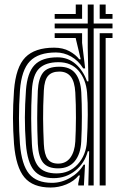

<svg xmlns="http://www.w3.org/2000/svg" viewBox="-20 -820 530 849"><path d="M370.5 0 374.2 -151 368.2 -151.2Q354.5 -99 313.4 -65.6Q272.2 -32.2 216.8 -32.2Q158.5 -32.2 129.9 -67.1Q101.2 -102 94.5 -183.2Q89.8 -244.5 90 -300.5Q90.2 -356.5 94.8 -421.2Q100.5 -498.8 133 -532.6Q165.5 -566.5 234 -566.5Q280.8 -566.5 314.2 -537.2Q347.8 -508 364.8 -460.5H371L368 -608.8V-694.5H221.8V-715.8H368V-800H394.2V-715.8H477.5V-694.5H394.2V0ZM221.8 -737V-758.2H315V-800H343V-737ZM420.8 -737V-800H447.2V-758.2H477.5V-737ZM204 9.2Q125.2 9.2 87.9 -35.8Q50.5 -80.8 42 -183.2Q37.5 -243 37.4 -298Q37.2 -353 42 -420.5Q50 -523.5 92 -566.4Q134 -609.2 219.5 -609.2Q258 -609.2 286.4 -593.9Q314.8 -578.5 330.5 -557.8H337L315 -649.8V-652H221.8V-673.2H343V-630.5L356.5 -517.5H348Q326.5 -552.2 294.4 -570.1Q262.2 -588 227.5 -588Q149.8 -588 112.4 -549.4Q75 -510.8 68.2 -420Q63.8 -354.8 63.9 -297.2Q64 -239.8 68.2 -183.5Q75.8 -91.2 108.6 -51.4Q141.5 -11.5 209.8 -11.5Q251.8 -11.5 290.1 -33.6Q328.5 -55.8 350 -92H356L351 0H326V-8.5L333.2 -44.2H328Q307 -18.5 273.2 -4.6Q239.5 9.2 204 9.2ZM420.8 0V-673.2H477.5V-652H447.2V0ZM230.2 -53.2Q286.8 -53.2 323.6 -93.4Q360.5 -133.5 364.2 -194Q367.8 -257.2 368.1 -312.8Q368.5 -368.2 365 -410.2Q360 -469.5 327.4 -507.2Q294.8 -545 238.8 -545Q182.2 -545 153.5 -517.4Q124.8 -489.8 121 -419.8Q117.5 -349.8 117.9 -296.2Q118.2 -242.8 121 -183.8Q124.8 -113.5 150.1 -83.4Q175.5 -53.2 230.2 -53.2ZM237 -75.5Q191.5 -75.5 170.9 -100.5Q150.2 -125.5 147.2 -183.5Q144.5 -244.5 144.5 -296.6Q144.5 -348.8 147.2 -418.8Q149.8 -472.2 170.1 -498.6Q190.5 -525 242.5 -525Q290 -525 313.2 -495.5Q336.5 -466 339.5 -411Q342 -361 342 -304.8Q342 -248.5 339.2 -194Q336.5 -138.8 310.5 -107.1Q284.5 -75.5 237 -75.5ZM237.2 -96.5Q271.5 -96.5 290.9 -122.6Q310.2 -148.8 313 -194.2Q315.5 -239.8 315.8 -299Q316 -358.2 313 -411Q310.2 -459.5 292.6 -481.5Q275 -503.5 242.5 -503.5Q209 -503.5 192.6 -484.6Q176.2 -465.8 173.8 -419.8Q170.2 -348.5 170.6 -295.5Q171 -242.5 173.8 -183Q176 -136.8 190.8 -116.6Q205.5 -96.5 237.2 -96.5Z"/></svg>

Font: Big Shoulders Inline Text ExtraBold
Style: Regular
Weight: 800
Designer: Patric King
Foundry: XO Type Co
Version: Version 1.000